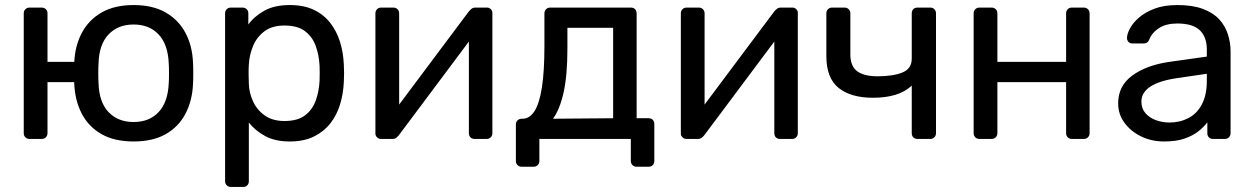

<svg xmlns="http://www.w3.org/2000/svg" viewBox="-20 -550 4961 760"><path d="M312 -225H168V-23Q168 -13 161.5 -6.5Q155 0 145 0H97Q87 0 80.5 -6.5Q74 -13 74 -23V-497Q74 -507 80.5 -513.5Q87 -520 97 -520H145Q155 -520 161.5 -513.5Q168 -507 168 -497V-305H312ZM509 10Q433 10 382 -19Q331 -48 304 -99.5Q277 -151 274 -217Q273 -234 273 -260.5Q273 -287 274 -303Q277 -370 304.5 -421Q332 -472 383 -501Q434 -530 509 -530Q584 -530 635 -501Q686 -472 713.5 -421Q741 -370 744 -303Q745 -287 745 -260.5Q745 -234 744 -217Q741 -151 714 -99.5Q687 -48 636 -19Q585 10 509 10ZM509 -67Q571 -67 608 -106.5Q645 -146 648 -222Q649 -237 649 -260Q649 -283 648 -298Q645 -374 608 -413.5Q571 -453 509 -453Q447 -453 409.5 -413.5Q372 -374 370 -298Q369 -283 369 -260Q369 -237 370 -222Q372 -146 409.5 -106.5Q447 -67 509 -67Z M894 190Q884 190 877.5 183.5Q871 177 871 167V-497Q871 -507 877.5 -513.5Q884 -520 894 -520H940Q950 -520 956.5 -513.5Q963 -507 963 -497V-453Q987 -486 1027 -508Q1067 -530 1127 -530Q1183 -530 1222.5 -511Q1262 -492 1287.5 -459Q1313 -426 1326 -384Q1339 -342 1341 -294Q1342 -278 1342 -260Q1342 -242 1341 -226Q1339 -179 1326 -136.5Q1313 -94 1287.5 -61.5Q1262 -29 1222.5 -9.5Q1183 10 1127 10Q1069 10 1029.5 -11.5Q990 -33 965 -65V167Q965 177 959 183.5Q953 190 943 190ZM1106 -71Q1158 -71 1187.5 -93.5Q1217 -116 1230 -152.5Q1243 -189 1245 -231Q1246 -260 1245 -289Q1243 -331 1230 -367.5Q1217 -404 1187.5 -426.5Q1158 -449 1106 -449Q1057 -449 1026.5 -426Q996 -403 981.5 -367.5Q967 -332 965 -295Q964 -279 964 -257Q964 -235 965 -218Q966 -183 981.5 -149Q997 -115 1028 -93Q1059 -71 1106 -71Z M1488 0Q1479 0 1472.5 -6.5Q1466 -13 1466 -21V-497Q1466 -507 1472.5 -513.5Q1479 -520 1489 -520H1537Q1547 -520 1553.5 -513.5Q1560 -507 1560 -497V-73L1533 -100L1836 -505Q1841 -511 1847 -515.5Q1853 -520 1862 -520H1908Q1916 -520 1922.5 -514Q1929 -508 1929 -500V-23Q1929 -13 1922.5 -6.5Q1916 0 1906 0H1859Q1848 0 1842 -6.5Q1836 -13 1836 -23V-422L1864 -423L1559 -15Q1555 -10 1549 -5Q1543 0 1533 0Z M2045 110Q2035 110 2028.5 103.5Q2022 97 2022 87V-57Q2022 -67 2028.5 -73.5Q2035 -80 2045 -80H2050Q2077 -81 2096 -110.5Q2115 -140 2125 -203.5Q2135 -267 2135 -369V-497Q2135 -507 2141.5 -513.5Q2148 -520 2158 -520H2477Q2488 -520 2494 -513.5Q2500 -507 2500 -497V-82H2547Q2558 -82 2564 -75.5Q2570 -69 2570 -59V87Q2570 97 2564 103.5Q2558 110 2547 110H2500Q2490 110 2483.5 103.5Q2477 97 2477 87V0H2115V87Q2115 97 2108.5 103.5Q2102 110 2092 110ZM2169 -80 2407 -82V-440H2226V-358Q2226 -252 2211 -184.5Q2196 -117 2169 -80Z M2697 0Q2688 0 2681.5 -6.5Q2675 -13 2675 -21V-497Q2675 -507 2681.5 -513.5Q2688 -520 2698 -520H2746Q2756 -520 2762.5 -513.5Q2769 -507 2769 -497V-73L2742 -100L3045 -505Q3050 -511 3056 -515.5Q3062 -520 3071 -520H3117Q3125 -520 3131.5 -514Q3138 -508 3138 -500V-23Q3138 -13 3131.5 -6.5Q3125 0 3115 0H3068Q3057 0 3051 -6.5Q3045 -13 3045 -23V-422L3073 -423L2768 -15Q2764 -10 2758 -5Q2752 0 2742 0Z M3612 0Q3601 0 3595 -6.5Q3589 -13 3589 -23V-211Q3562 -186 3523.5 -174.5Q3485 -163 3436 -163Q3348 -163 3299.5 -202Q3251 -241 3251 -328V-497Q3251 -507 3257.5 -513.5Q3264 -520 3274 -520H3323Q3333 -520 3339.5 -513.5Q3346 -507 3346 -497V-334Q3346 -289 3372.5 -268.5Q3399 -248 3454 -248Q3515 -248 3552 -263Q3589 -278 3589 -318V-497Q3589 -507 3595 -513.5Q3601 -520 3612 -520H3662Q3672 -520 3678.5 -513.5Q3685 -507 3685 -497V-23Q3685 -13 3678.5 -6.5Q3672 0 3662 0Z M3857 0Q3847 0 3840.5 -6.5Q3834 -13 3834 -23V-497Q3834 -507 3840.5 -513.5Q3847 -520 3857 -520H3905Q3915 -520 3921.5 -513.5Q3928 -507 3928 -497V-305H4200V-497Q4200 -507 4206.5 -513.5Q4213 -520 4223 -520H4270Q4280 -520 4286.5 -513.5Q4293 -507 4293 -497V-23Q4293 -13 4286.5 -6.5Q4280 0 4270 0H4223Q4213 0 4206.5 -6.5Q4200 -13 4200 -23V-225H3928V-23Q3928 -13 3921.5 -6.5Q3915 0 3905 0Z M4588 10Q4538 10 4497 -10Q4456 -30 4431 -64Q4406 -98 4406 -141Q4406 -210 4462 -251Q4518 -292 4608 -305L4757 -326V-355Q4757 -403 4729.5 -430Q4702 -457 4640 -457Q4596 -457 4568 -439Q4540 -421 4529 -393Q4523 -378 4508 -378H4463Q4452 -378 4446.5 -384.5Q4441 -391 4441 -400Q4441 -415 4452.5 -437Q4464 -459 4488 -480Q4512 -501 4549.5 -515.5Q4587 -530 4641 -530Q4701 -530 4742 -514.5Q4783 -499 4806.5 -473Q4830 -447 4840.5 -414Q4851 -381 4851 -347V-23Q4851 -13 4844.5 -6.5Q4838 0 4828 0H4782Q4771 0 4765 -6.5Q4759 -13 4759 -23V-66Q4746 -48 4724 -30.5Q4702 -13 4669 -1.5Q4636 10 4588 10ZM4609 -65Q4650 -65 4684 -82.5Q4718 -100 4737.5 -137Q4757 -174 4757 -230V-258L4641 -241Q4570 -231 4534 -207.5Q4498 -184 4498 -148Q4498 -120 4514.5 -101.5Q4531 -83 4556.5 -74Q4582 -65 4609 -65Z"/></svg>

Font: RubikRegular
Style: Regular
Weight: 400
Designer: Hubert and Fischer
Foundry: Hubert and Fischer
Version: Version 2.300;gftools[0.9.30]